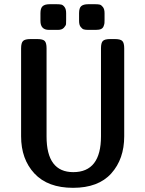

<svg xmlns="http://www.w3.org/2000/svg" viewBox="-20 -881 696 920"><path d="M81.1 -228V-648.9Q81.1 -675.8 90.6 -684.8Q100.1 -693.8 126 -693.8H159.2Q186 -693.8 194.6 -684.3Q203.1 -674.8 203.1 -649.9V-227.1Q203.1 -56.2 331.1 -56.2Q463.9 -56.2 463.9 -228V-649.9Q463.9 -675.8 472.9 -684.8Q481.9 -693.8 507.8 -693.8H530.8Q557.6 -693.8 566.4 -684.3Q575.2 -674.8 575.2 -649.9V-228Q575.2 -119.1 513.2 -50Q451.2 19 330.1 19Q209 19 145 -49.6Q81.1 -118.2 81.1 -228ZM173.8 -780.8V-817.9Q173.8 -841.8 184.3 -851.3Q194.8 -860.8 217.8 -860.8H252Q266.1 -860.8 274.2 -858.9Q282.2 -856.9 289.6 -846.9Q296.9 -836.9 296.9 -817.9V-786.1Q296.9 -772.9 296.4 -765.9Q295.9 -758.8 286.4 -748.3Q276.9 -737.8 257.8 -737.8H214.8Q173.8 -737.8 173.8 -780.8ZM358.9 -780.8V-817.9Q358.9 -842.8 369.4 -851.8Q379.9 -860.8 402.8 -860.8H436Q450.2 -860.8 458 -858.9Q465.8 -856.9 473.4 -846.9Q481 -836.9 481 -817.9V-786.1Q481 -774.9 480.5 -770Q480 -765.1 476.6 -755.6Q473.1 -746.1 464.1 -741.9Q455.1 -737.8 439 -737.8H403.8Q389.6 -737.8 381.8 -740Q374 -742.2 366.5 -752Q358.9 -761.7 358.9 -780.8Z"/></svg>

Font: CMU Sans Serif Demi Condensed
Style: DemiCondensed
Weight: 600
Width: 3
Version: Version 0.7.0